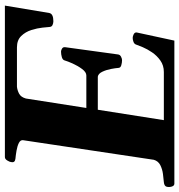

<svg xmlns="http://www.w3.org/2000/svg" viewBox="6 -739 733 785"><g transform="rotate(90 372.5 -346.5)"><path d="M2.9 0 33.2 -181.6Q36.6 -198.2 66.9 -198.2Q74.7 -198.2 82.3 -194.8Q89.8 -191.4 90.3 -182.1Q90.8 -174.8 93 -153.6Q95.2 -132.3 102.8 -108.2Q110.4 -84 127.2 -66.7Q144 -49.3 173.8 -49.3H334.5Q349.1 -50.8 363 -58.1Q377 -65.4 382.8 -85.9L421.4 -333H288.6Q274.9 -333 262 -315.4Q249 -297.9 239.7 -277.1Q230.5 -256.3 227.5 -245.6Q225.6 -236.3 213.9 -232.9Q202.1 -229.5 190.9 -229.5Q185.5 -229.5 178.7 -233.6Q171.9 -237.8 172.9 -246.1L202.6 -462.4Q203.6 -470.7 211.9 -474.9Q220.2 -479 225.6 -479Q236.3 -479 247.1 -475.8Q257.8 -472.7 257.8 -462.9Q258.3 -453.1 262 -433.8Q265.6 -414.6 273.4 -398.2Q281.2 -381.8 293.5 -379.9H428.7L471.2 -649.9H274.4Q247.6 -649.9 227.5 -635.7Q207.5 -621.6 194.1 -601.8Q180.7 -582 173.1 -564Q165.5 -545.9 163.1 -538.6Q160.6 -529.3 151.6 -525.9Q142.6 -522.5 134.8 -522.5Q128.4 -522.5 120.1 -526.6Q111.8 -530.8 112.8 -539.1L146 -692.9H731Q739.7 -692.9 742.9 -681.9Q746.1 -670.9 743.2 -660.6Q740.2 -651.4 724.6 -649.9Q710.4 -648.9 690.9 -646.2Q671.4 -643.6 655 -635.3Q638.7 -627 633.3 -608.9L553.2 -74.2Q551.8 -63.5 564.5 -57.1Q577.1 -50.8 595.7 -47.6Q614.3 -44.4 629.4 -43Q646.5 -41 642.6 -24.9Q642.1 -19.5 636.2 -9.8Q630.4 0 622.1 0Z"/></g></svg>

Font: Gelasio
Style: Bold Italic
Weight: 700
Italic angle: -8.5°
Designer: Eben Sorkin
Foundry: Eben Sorkin
Version: Version 1.008